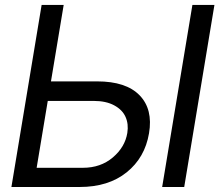

<svg xmlns="http://www.w3.org/2000/svg" viewBox="-20 -747 889 767"><path d="M183.6 -421.9H367.9Q483.7 -421.9 537.6 -366.3Q591.6 -310.7 575.3 -214.5Q558.9 -117.2 486 -58.6Q413 0 298.3 0H25.6L146.3 -727.3H234.4ZM170.8 -343.8 126.4 -76.7H311.1Q382.1 -76.7 430.8 -118.1Q479.4 -159.4 488.6 -215.9Q494.3 -251.4 481.5 -280Q468.8 -308.6 436.1 -326.2Q403.4 -343.8 355.1 -343.8ZM836.6 -727.3 715.9 0H627.8L748.6 -727.3Z"/></svg>

Font: Karasuma Gothic
Style: Italic
Weight: 400
Italic angle: -9.39999°
Designer: Rasmus Andersson / Ryoko Nishizuka
Foundry: Genbu
Version: Version 1.00